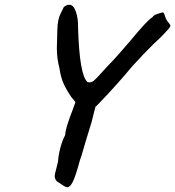

<svg xmlns="http://www.w3.org/2000/svg" viewBox="-20 -710 736 807"><path d="M696 -600Q695 -593 653 -551Q631 -532 583 -482Q535 -432 507 -397Q467 -351 434 -315.5Q401 -280 386 -265Q386 -264 384.5 -264Q383 -264 382 -263Q379 -254 365 -197L345 -132Q340 -117 331 -84.5Q322 -52 316 -37Q298 31 285 56Q272 81 258 76Q252 75 219 52Q210 42 210 31Q210 22 218 -7L224 -31Q225 -55 233.5 -88Q242 -121 254 -142Q254 -157 264 -188.5Q274 -220 285 -247L297 -281L279 -303Q257 -336 246 -361.5Q235 -387 230 -423Q219 -463 219 -507Q219 -521 221 -585Q222 -628 234.5 -652.5Q247 -677 248 -680Q259 -690 271 -690Q289 -690 299 -661Q309 -632 308 -595Q314 -393 348 -365Q351 -364 357 -364Q366 -364 374.5 -371Q383 -378 402 -399Q426 -426 433 -433Q457 -457 487 -491.5Q517 -526 529 -540Q599 -625 621 -638Q625 -646 641.5 -651.5Q658 -657 664 -658Q668 -657 670 -652.5Q672 -648 674.5 -639.5Q677 -631 681 -625Q683 -621 690 -613Q697 -605 696 -600Z"/></svg>

Font: Caveat
Style: Bold
Weight: 700
Designer: Pablo Impallari
Foundry: Pablo Impallari
Version: Version 1.500; ttfautohint (v1.6)